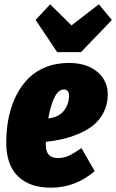

<svg xmlns="http://www.w3.org/2000/svg" viewBox="-20 -844 535 884"><path d="M353 -604H243.2L144 -752L210.9 -824.2L309.1 -727.1L435.1 -824.2L495.1 -752ZM296.9 -554.2Q380.4 -554.2 429.4 -512Q478.5 -469.7 476.1 -402.8Q474.6 -359.9 456.5 -325.4Q438.5 -291 411.1 -268.6Q383.8 -246.1 345.7 -229.5Q307.6 -212.9 270.5 -204.3Q233.4 -195.8 190.9 -190.9V-176.8Q190.9 -116.2 247.1 -116.2Q272.9 -116.2 296.9 -127.2Q320.8 -138.2 355 -162.1L416 -56.2Q327.6 20 215.8 20Q117.2 21 62 -33Q6.8 -86.9 8.8 -195.8Q9.8 -257.3 21.7 -310.8Q33.7 -364.3 57.1 -409.2Q80.6 -454.1 114 -486.3Q147.5 -518.6 194.1 -536.4Q240.7 -554.2 296.9 -554.2ZM202.1 -298.8Q224.1 -300.8 241.2 -308.8Q258.3 -316.9 268.8 -327.9Q279.3 -338.9 286.1 -352.8Q293 -366.7 295.4 -379.2Q297.9 -391.6 297.9 -403.8Q297.9 -432.1 273.9 -432.1Q248.5 -432.1 230.5 -394.5Q212.4 -356.9 202.1 -298.8Z"/></svg>

Font: Fira Sans Compressed Heavy
Style: Italic
Weight: 900
Width: 3
Italic angle: -8°
Designer: Carrois Corporate & Edenspiekermann AG
Foundry: Carrois Corporate GbR & Edenspiekermann AG
Version: Version 4.203;PS 004.203;hotconv 1.0.88;makeotf.lib2.5.64775